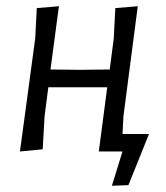

<svg xmlns="http://www.w3.org/2000/svg" viewBox="-20 -482 533 616"><path d="M297 4 324 -202H135L123 -109L117 -3L44 4L93 -359L98 -456L169 -462L142 -259L237 -258L332 -259L345 -359L350 -456L422 -462L376 -109L373 -52H458L392 112L339 114L373 4Z"/></svg>

Font: Alegreya Sans
Style: Italic
Weight: 400
Italic angle: -7°
Designer: Juan Pablo del Peral
Foundry: Huerta Tipografica
Version: Version 2.007